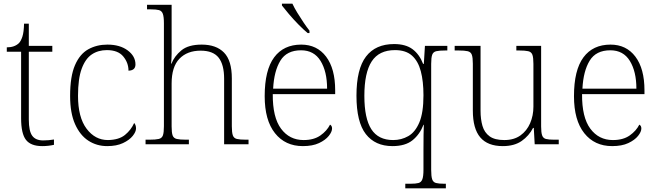

<svg xmlns="http://www.w3.org/2000/svg" viewBox="-20 -786 3584 1046"><path d="M210 10Q148 10 121.5 -24Q95 -58 95 -142V-504H17V-528Q59 -528 83 -551Q94 -562 102 -586.5Q110 -611 111 -657H137V-536H265V-504H137V-134Q137 -72 155.5 -46.5Q174 -21 215 -21Q245 -21 274 -26V3Q243 10 210 10Z M564 10Q507 10 461.5 -19.5Q416 -49 389 -109.5Q362 -170 362 -263Q362 -370 388.5 -431Q415 -492 461 -517.5Q507 -543 565 -543Q633 -543 675.5 -511.5Q718 -480 718 -435Q718 -402 680 -401Q680 -444 651.5 -478.5Q623 -513 562 -513Q515 -513 480 -489.5Q445 -466 425 -411.5Q405 -357 405 -264Q405 -147 451.5 -85Q498 -23 568 -23Q628 -24 661 -51Q694 -78 711 -116Q721 -105 721 -86Q721 -68 703 -45.5Q685 -23 650 -6.5Q615 10 564 10Z M773 0V-25H795Q828 -25 845 -29Q862 -33 867.5 -48.5Q873 -64 873 -98V-659Q873 -695 867 -711Q861 -727 846 -731Q831 -735 803 -735H781V-760H915V-494Q915 -479 914 -462.5Q913 -446 912 -439H914Q930 -480 968 -511.5Q1006 -543 1079 -543Q1158 -543 1200.5 -499.5Q1243 -456 1243 -359V-98Q1243 -64 1248.5 -48.5Q1254 -33 1270.5 -29Q1287 -25 1320 -25H1334V0H1201V-357Q1201 -434 1171 -472Q1141 -510 1073 -510Q1000 -510 957.5 -466Q915 -422 915 -331V-97Q915 -63 920.5 -48Q926 -33 943 -29Q960 -25 993 -25H1009V0Z M1630 10Q1534 10 1478 -60.5Q1422 -131 1422 -262Q1422 -404 1473.5 -473.5Q1525 -543 1621 -543Q1707 -543 1756.5 -477.5Q1806 -412 1806 -294V-273H1466Q1465 -147 1511 -85Q1557 -23 1634 -23Q1690 -23 1725.5 -48Q1761 -73 1778 -107Q1789 -101 1789 -86Q1789 -68 1771 -45.5Q1753 -23 1718 -6.5Q1683 10 1630 10ZM1762 -303Q1762 -396 1726.5 -454Q1691 -512 1620 -512Q1542 -512 1507.5 -455.5Q1473 -399 1468 -303ZM1656 -606Q1634 -624 1606 -652.5Q1578 -681 1553.5 -710Q1529 -739 1516 -756V-766H1573Q1583 -744 1599.5 -717Q1616 -690 1633.5 -664Q1651 -638 1666 -619V-606Z M2188 240V215H2217Q2245 215 2260 211Q2275 207 2281 190.5Q2287 174 2287 139V33Q2287 -11 2287.5 -50.5Q2288 -90 2289 -106H2287Q2267 -54 2227.5 -22Q2188 10 2118 10Q2024 10 1973 -55.5Q1922 -121 1922 -265Q1922 -410 1974 -478Q2026 -546 2127 -546Q2190 -546 2227.5 -518Q2265 -490 2285 -438H2289L2295 -536H2417V-511H2407Q2373 -511 2356.5 -507Q2340 -503 2334.5 -487.5Q2329 -472 2329 -438V139Q2329 175 2334.5 191Q2340 207 2355.5 211Q2371 215 2399 215H2409V240ZM2122 -23Q2167 -23 2204.5 -44.5Q2242 -66 2264.5 -119Q2287 -172 2287 -267Q2287 -343 2272.5 -398Q2258 -453 2224.5 -483Q2191 -513 2132 -513Q2045 -513 2005 -451.5Q1965 -390 1965 -264Q1965 -141 2003 -82Q2041 -23 2122 -23Z M2719 10Q2637 10 2596.5 -37.5Q2556 -85 2556 -184V-439Q2556 -472 2550.5 -487.5Q2545 -503 2528 -507Q2511 -511 2478 -511H2457V-536H2598V-183Q2598 -136 2608.5 -100Q2619 -64 2647 -43.5Q2675 -23 2727 -23Q2780 -23 2815 -48Q2850 -73 2868 -114.5Q2886 -156 2886 -205V-438Q2886 -472 2880.5 -487.5Q2875 -503 2858 -507Q2841 -511 2808 -511H2793V-536H2928V-97Q2928 -64 2933.5 -48.5Q2939 -33 2954 -29Q2969 -25 2998 -25H3024V0H2893L2888 -89H2884Q2862 -46 2822 -18Q2782 10 2719 10Z M3315 10Q3219 10 3163 -60.5Q3107 -131 3107 -262Q3107 -404 3158.5 -473.5Q3210 -543 3306 -543Q3392 -543 3441.5 -477.5Q3491 -412 3491 -294V-273H3151Q3150 -147 3196 -85Q3242 -23 3319 -23Q3375 -23 3410.5 -48Q3446 -73 3463 -107Q3474 -101 3474 -86Q3474 -68 3456 -45.5Q3438 -23 3403 -6.5Q3368 10 3315 10ZM3447 -303Q3447 -396 3411.5 -454Q3376 -512 3305 -512Q3227 -512 3192.5 -455.5Q3158 -399 3153 -303Z"/></svg>

Font: Noto Serif Malayalam ExtraLight
Style: Regular
Weight: 200
Designer: Indian type Foundry, Jelle Bosma, Monotype Design Team
Foundry: Monotype Imaging Inc.
Version: Version 2.104; ttfautohint (v1.8.4.7-5d5b)